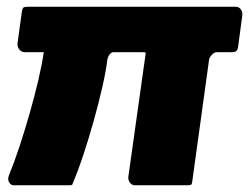

<svg xmlns="http://www.w3.org/2000/svg" viewBox="-20 -550 740 570"><path d="M623 -395Q616 -395 609.5 -388Q603 -381 601 -375L551 -13Q550 -3 547 -1.5Q544 0 535 0H380Q372 0 366 -7.5Q360 -15 361 -25L412 -388Q413 -393 412 -394Q411 -395 403 -395H316Q311 -395 306 -389Q301 -383 299 -375Q295 -341 284 -292.5Q273 -244 258 -190.5Q243 -137 226.5 -87.5Q210 -38 194 -1Q190 0 187.5 0Q185 0 179 0H20Q13 0 7.5 -8Q2 -16 6 -28Q22 -67 38 -115.5Q54 -164 68.5 -215Q83 -266 94 -313Q105 -360 110 -396Q111 -397 110.5 -396Q110 -395 105 -395H54Q44 -395 37.5 -403Q31 -411 32 -421L45 -516Q47 -527 51 -528.5Q55 -530 66 -530H679Q690 -530 695.5 -521.5Q701 -513 699 -502L687 -412Q685 -400 680.5 -397.5Q676 -395 668 -395Z"/></svg>

Font: Libre Franklin Black
Style: Italic
Weight: 900
Italic angle: -8°
Designer: Pablo Impallari, Rodrigo Fuenzalida, Nhung Nguyen
Foundry: Impallari Type
Version: Version 3.000